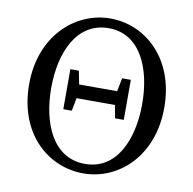

<svg xmlns="http://www.w3.org/2000/svg" viewBox="-84 -834 941 935"><g transform="rotate(10 386.5 -367.0)"><path d="M481 -407H293L280 -473H238V-275H280L292 -339H482L494 -275H537V-473H494ZM388 -31C228 -31 162 -194 162 -367C162 -539 228 -702 388 -702C546 -702 612 -539 612 -367C612 -194 546 -31 388 -31ZM388 -750C216 -750 53 -607 53 -367C53 -118 216 16 388 16C560 16 721 -126 721 -367C721 -614 558 -750 388 -750Z"/></g></svg>

Font: Noto Serif CJK JP Medium
Style: Regular
Weight: 500
Designer: Ryoko NISHIZUKA 西塚涼子 (kana & ideographs); Frank Grießhammer (Latin, Greek & Cyrillic); Wenlong ZHANG 张文龙 (bopomofo); San
Foundry: Adobe Systems Incorporated
Version: Version 1.000;PS 1;hotconv 16.6.53;makeotf.lib2.5.65590